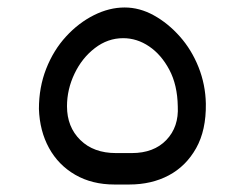

<svg xmlns="http://www.w3.org/2000/svg" viewBox="-20 -481 654 513"><path d="M286 12Q226 12 181 -14Q136 -40 111 -85.5Q86 -131 84 -190Q84 -248 103.5 -297.5Q123 -347 156.5 -383.5Q190 -420 231 -440.5Q272 -461 313 -461Q353 -461 391 -440Q429 -419 460.5 -383.5Q492 -348 510.5 -301.5Q529 -255 530 -204Q531 -133 504 -85Q477 -37 431 -12.5Q385 12 325 12ZM290 -72H332Q391 -72 424.5 -107Q458 -142 455 -197Q454 -254 432.5 -294.5Q411 -335 378.5 -357Q346 -379 309 -379Q268 -379 233.5 -352.5Q199 -326 179 -284Q159 -242 159 -197Q159 -142 194.5 -107Q230 -72 290 -72Z"/></svg>

Font: RubikRegular
Style: Regular
Weight: 400
Designer: Hubert and Fischer
Foundry: Hubert and Fischer
Version: Version 2.300;gftools[0.9.30]